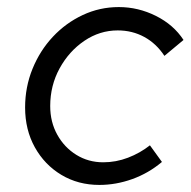

<svg xmlns="http://www.w3.org/2000/svg" viewBox="-20 -514 539 543"><path d="M261 9Q201 9 153.5 -19.5Q106 -48 78.5 -97.5Q51 -147 51 -210Q51 -268 72 -319.5Q93 -371 129.5 -410Q166 -449 214 -471.5Q262 -494 316 -494Q371 -494 421 -469Q471 -444 499 -401L445 -356Q422 -391 388 -409.5Q354 -428 313 -428Q262 -428 218.5 -398.5Q175 -369 148.5 -320.5Q122 -272 122 -214Q122 -169 142 -133Q162 -97 196 -76Q230 -55 272 -55Q308 -55 342 -68Q376 -81 404 -103L438 -56Q400 -24 354 -7.5Q308 9 261 9Z"/></svg>

Font: Red Hat Text
Style: Italic
Weight: 400
Italic angle: -12°
Designer: Pentagram, MCKL
Foundry: Pentagram, MCKL
Version: Version 1.023